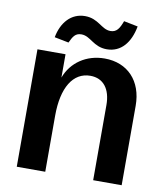

<svg xmlns="http://www.w3.org/2000/svg" viewBox="-83 -808 754 876"><g transform="rotate(10 294.0 -369.5)"><path d="M54 0H186V-260C186 -390 233 -467 313 -467C373 -467 408 -423 408 -348V0H540V-368C540 -483 470 -556 364 -556C279 -556 211 -509 184 -436V-544H54ZM122 -612 188 -599C202 -629 212 -646 240 -646C283 -646 302 -599 365 -599C431 -599 472 -650 486 -726L421 -739C408 -704 396 -684 367 -684C325 -684 305 -731 242 -731C178 -731 135 -682 122 -612Z"/></g></svg>

Font: Ronzino
Style: Bold
Weight: 700
Designer: Nunzio Mazzaferro
Foundry: Collletttivo
Version: Version 1.000;Glyphs 3.3 (3337)